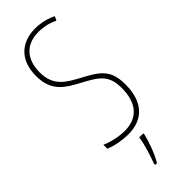

<svg xmlns="http://www.w3.org/2000/svg" viewBox="-305 -751 1000 1000"><g transform="rotate(-45 194.5 -251.5)"><path d="M346 -185C346 -299 292 -327 201 -376C132 -413 74 -447 74 -545C74 -640 125 -699 219 -699C246 -699 287 -694 326 -674L337 -696C310 -711 264 -724 219 -724C117 -724 47 -663 47 -545C47 -431 113 -395 189 -354C277 -307 319 -280 319 -185C319 -82 272 -16 172 -16C129 -16 77 -28 42 -44V-15C81 2 134 10 172 10C284 10 346 -59 346 -185ZM231 71V61H201C197 101 173 175 159 211V221H172C199 176 219 117 231 71Z"/></g></svg>

Font: Noto Sans Oriya ExtCond Thin
Style: Regular
Weight: 100
Width: 2
Designer: Amélie Bonet and Sol Matas
Foundry: Google LLC
Version: Version 2.006